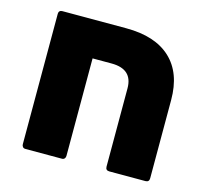

<svg xmlns="http://www.w3.org/2000/svg" viewBox="-88 -681 840 782"><g transform="rotate(15 331.5 -290.5)"><path d="M352 -581Q474 -581 539 -520.5Q604 -460 604 -346V-16Q604 0 588 0H436Q420 0 420 -16V-346Q420 -427 331 -427H251V-16Q251 -9 247 -4.5Q243 0 236 0H82Q75 0 71 -4.5Q67 -9 67 -16V-566Q67 -573 71 -577Q75 -581 82 -581Z"/></g></svg>

Font: LINE Seed Sans TH App ExtraBold
Style: Regular
Weight: 800
Designer: Dalton Maag Ltd | Thai characters by Cadson Demak Co.,Ltd.
Foundry: Dalton Maag Ltd
Version: Version 1.003